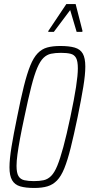

<svg xmlns="http://www.w3.org/2000/svg" viewBox="-20 -924 443 952"><path d="M150 8Q107 8 80 0Q53 -8 40 -30.5Q27 -53 27 -94Q27 -134 37 -195.5Q47 -257 65 -344Q83 -435 98.5 -497Q114 -559 130 -598.5Q146 -638 166.5 -659.5Q187 -681 214 -688.5Q241 -696 279 -696Q323 -696 350.5 -688Q378 -680 390.5 -658Q403 -636 403 -594Q403 -554 393 -493Q383 -432 365 -344Q346 -253 330.5 -191Q315 -129 299 -89.5Q283 -50 262.5 -29Q242 -8 215 0Q188 8 150 8ZM148 -26Q176 -26 196.5 -30.5Q217 -35 233.5 -51.5Q250 -68 264 -102Q278 -136 294 -195Q310 -254 329 -344Q348 -434 357 -492.5Q366 -551 366 -585Q366 -621 357 -637Q348 -653 329.5 -657.5Q311 -662 282 -662Q254 -662 233 -657.5Q212 -653 195.5 -637Q179 -621 164.5 -587Q150 -553 135 -494Q120 -435 101 -344Q88 -284 79.5 -238Q71 -192 66.5 -158.5Q62 -125 62 -102Q62 -67 71.5 -51Q81 -35 100.5 -30.5Q120 -26 148 -26ZM219 -766 220 -771 309 -904H355L389 -771L388 -766H360L328 -874L247 -766Z"/></svg>

Font: Saira ExtraCondensed Thin
Style: Italic
Weight: 250
Width: 2
Italic angle: -12°
Designer: Hector Gatti with collaboration of the Omnibus-Type team
Foundry: Omnibus-Type
Version: Version 1.101